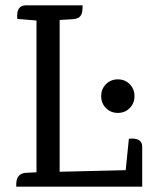

<svg xmlns="http://www.w3.org/2000/svg" viewBox="-20 -701 577 721"><path d="M514 -150V0H41V-8Q41 -49 76 -52L117 -54V-624L45 -630Q40 -681 77 -681H290V-672Q290 -643 274 -634Q266 -630 255 -629L205 -626H204V-56L452 -62L464 -180Q514 -185 514 -150ZM485 -340Q485 -313 467 -295Q449 -277 422.5 -277Q396 -277 378 -295Q360 -313 360 -340Q360 -367 378 -385Q396 -403 422.5 -403Q449 -403 467 -385Q485 -367 485 -340Z"/></svg>

Font: Karma Medium
Style: Regular
Weight: 500
Designer: Joana Correia
Foundry: Indian Type Foundry
Version: Version 1.202;PS 1.0;hotconv 1.0.78;makeotf.lib2.5.61930; tt